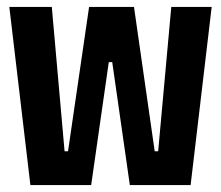

<svg xmlns="http://www.w3.org/2000/svg" viewBox="-20 -536 640 556"><path d="M7 -516H130L167 -98H177L238 -516H368L428 -98H438L476 -516H593L532 0H356L305 -356H295L244 0H68Z"/></svg>

Font: iA Writer Mono V
Style: Regular
Weight: 400
Designer: Mike Abbink, Paul van der Laan, Pieter van Rosmalen
Foundry: Bold Monday
Version: Version 2.000